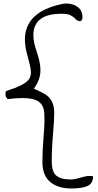

<svg xmlns="http://www.w3.org/2000/svg" viewBox="-20 -838 557 1087"><path d="M220 77Q220 24 226 -56Q227 -67 230 -108.5Q233 -150 231 -189Q230 -240 200.5 -261.5Q171 -283 107 -283Q72 -283 24 -277Q11 -287 11 -306Q11 -312 13 -322Q69 -340 99.5 -355.5Q130 -371 142.5 -387.5Q155 -404 155 -428Q155 -443 150 -466Q145 -489 140 -506Q135 -523 133 -532Q121 -577 121 -614Q121 -772 334 -816Q341 -818 357 -818Q394 -818 420.5 -798Q447 -778 447 -740Q447 -731 442 -723.5Q437 -716 426 -719Q414 -722 403 -735Q390 -747 375 -753.5Q360 -760 327 -760Q247 -760 208 -729Q169 -698 169 -640Q169 -599 187 -548Q209 -485 209 -441Q209 -413 200 -388Q191 -363 172 -336Q215 -317 237.5 -303Q260 -289 273.5 -264Q287 -239 287 -197Q287 -159 281 -89Q273 -3 273 75Q273 134 298.5 156Q324 178 379 178Q395 178 410 174.5Q425 171 438 167Q443 166 457.5 162Q472 158 486 158Q499 158 507 160Q507 200 476.5 214.5Q446 229 383 229Q309 229 264.5 192.5Q220 156 220 77Z"/></svg>

Font: Indie Flower
Style: Regular
Weight: 400
Designer: Kimberly Geswein
Foundry: Kimberly Geswein
Version: Version 2.000